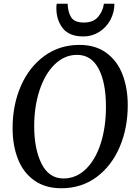

<svg xmlns="http://www.w3.org/2000/svg" viewBox="-20 -992 729 1022"><path d="M660 -432Q660 -310 617 -209.5Q574 -109 494 -49.5Q414 10 306 10Q221 10 162.5 -31.5Q104 -73 75.5 -145.5Q47 -218 47 -310Q47 -433 91 -534Q135 -635 216 -694Q297 -753 403 -753Q489 -753 547 -710Q605 -667 632.5 -594.5Q660 -522 660 -432ZM162 -321Q162 -198 201.5 -120Q241 -42 318 -42Q385 -42 436.5 -91.5Q488 -141 516 -228Q544 -315 544 -424Q544 -552 505 -626Q466 -700 390 -700Q324 -700 272 -650Q220 -600 191 -513Q162 -426 162 -321ZM280 -948Q280 -965 282 -972H340Q341 -929 358.5 -900.5Q376 -872 426 -872Q477 -872 502.5 -902.5Q528 -933 533 -972H589Q589 -926 567.5 -886Q546 -846 508 -822Q470 -798 424 -798Q348 -798 314 -842Q280 -886 280 -948Z"/></svg>

Font: Koeln Type Serif
Style: Italic
Weight: 400
Italic angle: -8°
Designer: Eben Sorkin
Foundry: Eben Sorkin
Version: Version 2.002